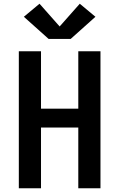

<svg xmlns="http://www.w3.org/2000/svg" viewBox="-20 -1010 640 1030"><path d="M81 0V-735H200V-427H400V-735H519V0H400V-326H200V0ZM359 -801H241L108 -920L192 -990L300 -868L408 -990L492 -920Z"/></svg>

Font: Iosevka Curly Extended
Style: Bold
Weight: 700
Width: 7
Monospace: yes
Designer: Belleve Invis
Foundry: Belleve Invis
Version: Version 11.1.0; ttfautohint (v1.8.3)